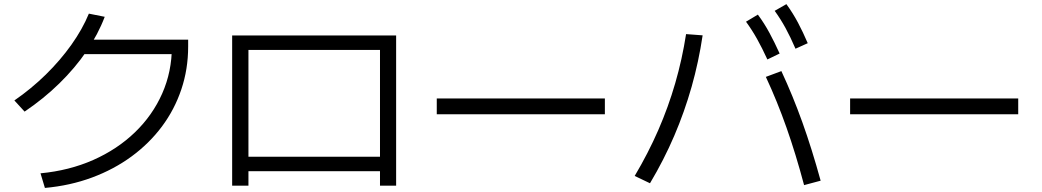

<svg xmlns="http://www.w3.org/2000/svg" viewBox="-20 -875 5040 929"><path d="M176 -36.4Q315.3 -49.7 431.3 -101Q547.3 -152.4 632.6 -234.5Q718 -316.7 764.8 -422.5Q811.6 -528.3 811.6 -649.7L845 -613H360.6V-683H890.4V-649.7Q890.4 -540.7 857.5 -442.8Q824.7 -345 763.4 -262.8Q702 -180.7 616.5 -118Q531 -55.3 425.2 -16Q319.4 23.3 197.3 34.3ZM49.6 -389Q131.3 -445.3 201.5 -514Q271.6 -582.7 325.5 -658.5Q379.3 -734.3 410 -809L486.7 -793.7Q454.4 -708.3 398.5 -626.8Q342.7 -545.3 267.2 -471.5Q191.7 -397.6 99 -335Z M1103.3 23.3V-703.3H1896.7V23.3H1818.6V-46.7H1182.1V23.3ZM1182.1 -116.7H1818.6V-633.3H1182.1Z M2093.3 -322V-398.7H2906.7V-322Z M3693 -587.3Q3667.3 -643.3 3643.1 -686.5Q3619 -729.6 3589.6 -770L3647 -804.3Q3678.7 -761.3 3703.3 -715.5Q3728 -669.7 3752.3 -616ZM3829 -639.3Q3804.6 -696 3780.8 -739.5Q3757 -783 3728.3 -822.6L3785 -855Q3816.7 -811.3 3841 -765.5Q3865.3 -719.7 3888.3 -666ZM3870.6 20.7Q3830.6 -129.7 3785.6 -257.3Q3740.6 -385 3685.6 -503L3760.7 -531Q3816 -412.3 3862.2 -283.5Q3908.4 -154.7 3950.7 -0.7ZM3051 -23.7Q3116.3 -133.7 3165 -245.2Q3213.6 -356.7 3247.1 -472.3Q3280.6 -588 3299.6 -710L3379.7 -704Q3360.7 -576.3 3326.4 -455Q3292 -333.7 3242.2 -217.5Q3192.4 -101.3 3125 11.7Z M4093.3 -322V-398.7H4906.7V-322Z"/></svg>

Font: M PLUS 2 Thin
Style: Regular
Weight: 100
Designer: Coji Morishita
Foundry: UNDERFOREST DESIGN
Version: Version 1.001